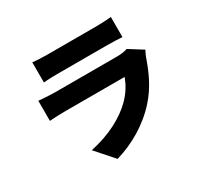

<svg xmlns="http://www.w3.org/2000/svg" viewBox="-172 -1001 1345 1289"><g transform="rotate(-30 500.0 -356.0)"><path d="M812 -541C796 -534 766 -529 728 -529H252C218 -529 171 -532 125 -536V-380C170 -384 227 -385 252 -385H707C690 -339 663 -289 614 -240C542 -168 426 -102 270 -69L391 68C519 31 649 -42 748 -153C822 -236 864 -330 897 -426C901 -438 911 -459 919 -474ZM219 -624C249 -627 297 -628 331 -628H708C746 -628 800 -626 828 -624V-780C799 -776 742 -774 710 -774H331C296 -774 247 -776 219 -780Z"/></g></svg>

Font: Noto Sans Korean Black
Style: Bold
Weight: 900
Designer: Ryoko NISHIZUKA (kana & ideographs); Paul D. Hunt (Latin, Greek & Cyrillic); Wenlong ZHANG (bopomofo); Sandoll Communica
Foundry: Adobe Systems Incorporated
Version: Version 1.000;PS 1;hotconv 1.0.78;makeotf.lib2.5.61930